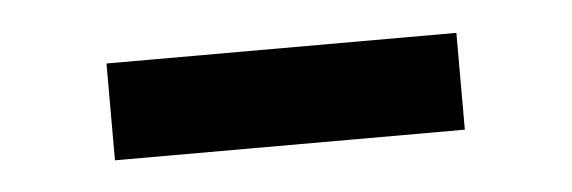

<svg xmlns="http://www.w3.org/2000/svg" viewBox="-24 -400 489 164"><g transform="rotate(-5 220.0 -317.5)"><path d="M370 -276H70V-359H370Z"/></g></svg>

Font: 42dot Sans Light Medium
Style: Regular
Weight: 500
Version: Version 1.000